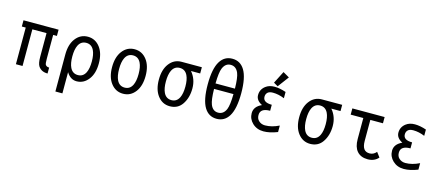

<svg xmlns="http://www.w3.org/2000/svg" viewBox="-56 -1437 5386 2323"><g transform="rotate(15 2636.5 -275.5)"><path d="M122.1 0V-459H73.2V-537.1H512.7V-459H465.8V-163.1Q465.8 -100.1 473.6 -87.4Q487.8 -64.5 521 -64.5V9.8Q442.4 9.8 405.3 -45.9Q382.8 -79.6 382.8 -163.1V-459H205.1V0Z M976.1 -129.9Q1001 -181.2 1001 -268.6Q1001 -356 976.1 -407.2Q945.3 -470.2 878.9 -470.2Q812.5 -470.2 781.7 -407.2Q756.8 -356 756.8 -268.6Q756.8 -181.2 781.7 -129.9Q812.5 -66.9 878.9 -66.9Q945.3 -66.9 976.1 -129.9ZM668.9 -268.6Q668.9 -394 725.6 -468.8Q784.7 -546.9 878.9 -546.9Q973.1 -546.9 1032.2 -468.8Q1088.9 -394 1088.9 -268.6Q1088.9 -143.1 1032.2 -68.4Q973.1 9.8 883.3 9.8Q805.7 9.8 756.8 -70.3V195.3H668.9Z M1562 -129.9Q1586.9 -181.2 1586.9 -268.6Q1586.9 -356 1562 -407.2Q1531.2 -470.2 1464.8 -470.2Q1398.4 -470.2 1367.7 -407.2Q1342.8 -356 1342.8 -268.6Q1342.8 -181.2 1367.7 -129.9Q1398.4 -66.9 1464.8 -66.9Q1531.2 -66.9 1562 -129.9ZM1311.5 -68.4Q1254.9 -143.1 1254.9 -268.6Q1254.9 -394 1311.5 -468.8Q1370.6 -546.9 1464.8 -546.9Q1559.1 -546.9 1618.2 -468.8Q1674.8 -394 1674.8 -268.6Q1674.8 -143.1 1618.2 -68.4Q1559.1 9.8 1464.8 9.8Q1370.6 9.8 1311.5 -68.4Z M2050.8 9.8Q1956.5 9.8 1897.5 -68.4Q1840.8 -143.1 1840.8 -268.6Q1840.8 -394 1897.5 -468.8Q1956.5 -546.9 2050.8 -546.9H2304.7V-468.8H2189.5Q2260.7 -385.3 2260.7 -268.6Q2260.7 -150.9 2204.1 -68.4Q2150.4 9.8 2050.8 9.8ZM2147.9 -129.9Q2172.9 -181.2 2172.9 -268.6Q2172.9 -356 2147.9 -407.2Q2117.2 -470.2 2050.8 -470.2Q1984.4 -470.2 1953.6 -407.2Q1928.7 -356 1928.7 -268.6Q1928.7 -181.2 1953.6 -129.9Q1984.4 -66.9 2050.8 -66.9Q2117.2 -66.9 2147.9 -129.9Z M2483.4 -654.3Q2537.1 -742.2 2636.7 -742.2Q2736.3 -742.2 2790 -654.3Q2846.7 -562 2846.7 -366.2Q2846.7 -170.4 2790 -78.1Q2736.3 9.8 2636.7 9.8Q2537.1 9.8 2483.4 -78.1Q2426.8 -170.4 2426.8 -366.2Q2426.8 -562 2483.4 -654.3ZM2758.3 -332H2515.1Q2517.1 -195.3 2539.6 -139.6Q2568.8 -66.9 2635.7 -66.9Q2703.1 -66.9 2733.9 -139.6Q2756.3 -194.3 2758.3 -332ZM2515.1 -400.4H2758.3Q2756.3 -538.1 2733.9 -592.8Q2703.6 -665.5 2635.7 -665.5Q2570.3 -665.5 2539.6 -592.8Q2517.1 -540 2515.1 -400.4Z M3398.4 -109.4Q3398.4 -109.4 3398.4 -28.3Q3302.2 9.8 3223.6 9.8Q3140.6 9.8 3085 -43Q3030.8 -94.7 3030.8 -167.5Q3030.8 -249.5 3126 -293Q3048.3 -332 3048.3 -398.4Q3048.3 -469.2 3106 -513.2Q3149.9 -546.9 3216.3 -546.9Q3282.2 -546.9 3360.4 -520Q3360.4 -520 3360.4 -441.4Q3286.1 -472.2 3216.3 -472.2Q3172.9 -472.2 3152.3 -454.1Q3128.9 -433.6 3128.9 -399.4Q3128.9 -327.1 3239.3 -327.1V-252Q3116.2 -252 3116.2 -166Q3116.2 -121.1 3144 -95.2Q3176.3 -64.9 3223.6 -64.9Q3308.1 -64.9 3398.4 -109.4ZM3274.4 -746.1 3353.5 -700.2 3250 -561.5 3196.3 -592.8Z M3808.6 9.8Q3714.4 9.8 3655.3 -68.4Q3598.6 -143.1 3598.6 -268.6Q3598.6 -394 3655.3 -468.8Q3714.4 -546.9 3808.6 -546.9H4062.5V-468.8H3947.3Q4018.6 -385.3 4018.6 -268.6Q4018.6 -150.9 3961.9 -68.4Q3908.2 9.8 3808.6 9.8ZM3905.8 -129.9Q3930.7 -181.2 3930.7 -268.6Q3930.7 -356 3905.8 -407.2Q3875 -470.2 3808.6 -470.2Q3742.2 -470.2 3711.4 -407.2Q3686.5 -356 3686.5 -268.6Q3686.5 -181.2 3711.4 -129.9Q3742.2 -66.9 3808.6 -66.9Q3875 -66.9 3905.8 -129.9Z M4663.1 -47.4Q4614.3 9.8 4528.8 9.8Q4441.9 9.8 4395 -44.9Q4350.6 -96.7 4350.6 -195.8V-459H4192.4V-537.1H4596.7V-459H4438.5V-195.8Q4438.5 -127.4 4463.4 -95.2Q4486.8 -64.9 4533.7 -64.9Q4583 -64.9 4618.2 -106.9Z M5156.2 -109.4Q5156.2 -109.4 5156.2 -28.3Q5060.1 9.8 4981.4 9.8Q4898.4 9.8 4842.8 -43Q4788.6 -94.7 4788.6 -167.5Q4788.6 -249.5 4883.8 -293Q4806.2 -332 4806.2 -398.4Q4806.2 -469.2 4863.8 -513.2Q4907.7 -546.9 4974.1 -546.9Q5040 -546.9 5118.2 -520Q5118.2 -520 5118.2 -441.4Q5043.9 -472.2 4974.1 -472.2Q4930.7 -472.2 4910.2 -454.1Q4886.7 -433.6 4886.7 -399.4Q4886.7 -327.1 4997.1 -327.1V-252Q4874 -252 4874 -166Q4874 -121.1 4901.9 -95.2Q4934.1 -64.9 4981.4 -64.9Q5065.9 -64.9 5156.2 -109.4Z"/></g></svg>

Font: Consola Mono
Style: Book
Weight: 400
Monospace: yes
Designer: Wojciech Kalinowski "wmk69" (wmk69@o2.pl)
Foundry: Wojciech Kalinowski "wmk69" (wmk69@o2.pl)
Version: Version 2.1.0